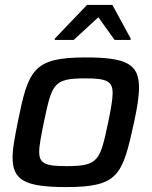

<svg xmlns="http://www.w3.org/2000/svg" viewBox="-20 -751 616 779"><path d="M203 -595 202 -589H279L379 -681L445 -589H510V-595L436 -731H333ZM249 8C463 8 477 -42 524 -255C537 -315 544 -360 544 -396C544 -490 495 -518 328 -518C114 -518 95 -468 52 -255C40 -194 31 -149 31 -113C31 -20 80 8 249 8ZM250 -77C166 -77 139 -86 139 -135C139 -161 147 -200 158 -255C191 -411 196 -433 326 -433C410 -433 437 -423 437 -374C437 -347 430 -309 419 -255C386 -99 380 -77 250 -77Z"/></svg>

Font: Saira UNSAM Medium Italic
Style: Regular
Weight: 500
Italic angle: -12°
Designer: Hector Gatti with collaboration of the Omnibus-Type team
Foundry: Omnibus-Type
Version: Version 0.072;PS 000.072;hotconv 1.0.88;makeotf.lib2.5.64775